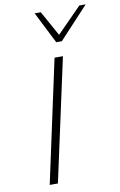

<svg xmlns="http://www.w3.org/2000/svg" viewBox="-99 -961 633 1015"><g transform="rotate(-10 218.0 -453.5)"><path d="M83 0 225 -658H270L127 0ZM248 -737 259 -762 402 -907H436L278 -737ZM248 -737 162 -907H195L275 -763L278 -737Z"/></g></svg>

Font: Ysabeau Office ExtraLight
Style: Italic
Weight: 250
Italic angle: -12°
Designer: Christian Thalmann (Catharsis Fonts)
Version: Version 2.001;gftools[0.9.30]; featfreeze: tnum,lnum,ss02